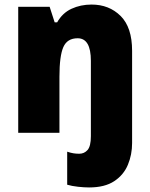

<svg xmlns="http://www.w3.org/2000/svg" viewBox="-20 -583 658 843"><path d="M371 240Q350 240 322.5 237Q295 234 275 228V83Q290 88 302 90Q314 92 328 92Q350 92 364.5 75.5Q379 59 379 15V-316Q379 -415 321 -415Q275 -415 258 -376Q241 -337 241 -246V0H60V-553H198L220 -485H231Q254 -526 294 -544.5Q334 -563 382 -563Q459 -563 509.5 -513Q560 -463 560 -360V45Q560 96 541.5 140.5Q523 185 481.5 212.5Q440 240 371 240Z"/></svg>

Font: Noto Sans Gujarati SemiCondensed Black
Style: Regular
Weight: 900
Width: 4
Designer: Jelle Bosma - Monotype Design Team, Universal Thirst
Foundry: Monotype Imaging Inc.
Version: Version 2.106; ttfautohint (v1.8.4.7-5d5b)